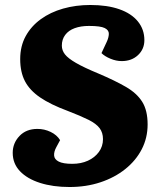

<svg xmlns="http://www.w3.org/2000/svg" viewBox="-20 -736 640 770"><path d="M572 -237Q572 -183 548.5 -137.5Q525 -92 482.5 -58Q440 -24 383 -5Q326 14 259 14Q192 14 140.5 -2.5Q89 -19 60 -49.5Q31 -80 31 -123Q31 -162 58 -190.5Q85 -219 130 -219Q158 -219 183 -207Q208 -195 221 -174L206 -146Q196 -128 197 -112.5Q198 -97 215.5 -88Q233 -79 270 -79Q305 -79 332.5 -91.5Q360 -104 376.5 -126.5Q393 -149 393 -178Q393 -204 379.5 -222Q366 -240 335 -255.5Q304 -271 252 -291Q182 -317 140.5 -345.5Q99 -374 80 -410.5Q61 -447 61 -499Q61 -551 83 -591Q105 -631 143.5 -659Q182 -687 233 -701.5Q284 -716 342 -716Q410 -716 458.5 -699Q507 -682 533 -650Q559 -618 559 -575Q559 -539 533.5 -515Q508 -491 468 -491Q446 -491 423 -500.5Q400 -510 387 -523L408 -568Q416 -585 416.5 -600Q417 -615 400 -623.5Q383 -632 337 -632Q304 -632 279.5 -623Q255 -614 241.5 -596Q228 -578 228 -553Q228 -534 240.5 -518Q253 -502 285 -483.5Q317 -465 375 -441Q441 -413 485 -387.5Q529 -362 550.5 -327.5Q572 -293 572 -237Z"/></svg>

Font: Literata ExtraBold
Style: Italic
Weight: 800
Italic angle: -2°
Designer: Latin by Veronika Burian and Jose Scaglione. Greek by Irene Vlachou. Cyrillic by Vera Evstafieva
Foundry: TypeTogether
Version: Version 3.002